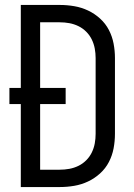

<svg xmlns="http://www.w3.org/2000/svg" viewBox="-20 -755 540 775"><path d="M64 0V-335H18V-400H64V-735H222Q251 -735 280 -730Q309 -725 335.5 -712.5Q362 -700 384 -680Q406 -660 419.5 -634Q433 -608 438.5 -579Q444 -550 444 -521V-215Q444 -185 438.5 -156Q433 -127 419.5 -101Q406 -75 384 -55Q362 -35 335.5 -22.5Q309 -10 280 -5Q251 0 221 0ZM142 -70H221Q241 -70 260 -73.5Q279 -77 296.5 -85.5Q314 -94 328 -108Q342 -122 350.5 -139.5Q359 -157 362.5 -176Q366 -195 366 -215V-521Q366 -540 362.5 -559Q359 -578 350.5 -595.5Q342 -613 328 -627Q314 -641 296.5 -649.5Q279 -658 260 -661.5Q241 -665 221 -665H142V-400H245V-335H142Z"/></svg>

Font: Iosevka Web
Style: Regular
Weight: 400
Monospace: yes
Designer: Belleve Invis
Foundry: Belleve Invis
Version: Version 28.0.3; ttfautohint (v1.8.3)